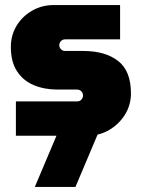

<svg xmlns="http://www.w3.org/2000/svg" viewBox="-20 -538 561 761"><path d="M43 0V-136H285Q296 -136 302.5 -143Q309 -150 309 -160Q309 -169 302.5 -176Q296 -183 285 -183H207Q156 -183 114 -200.5Q72 -218 47.5 -255.5Q23 -293 23 -352Q23 -398 45.5 -435.5Q68 -473 107 -495.5Q146 -518 193 -518H456V-382H238Q228 -382 221.5 -375Q215 -368 215 -359Q215 -350 221.5 -343Q228 -336 238 -336H310Q397 -336 448 -296.5Q499 -257 499 -168Q499 -122 475.5 -84Q452 -46 413 -23Q374 0 325 0ZM118 203 219 -36H380L279 203Z"/></svg>

Font: MuseoModerno Black
Style: Regular
Weight: 900
Designer: Pablo Cosgaya, Héctor Gatti, Marcela Romero, and the Authors of The MuseoModerno Project.
Foundry: Omnibus-Type Team
Version: Version 1.001